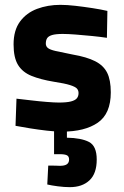

<svg xmlns="http://www.w3.org/2000/svg" viewBox="-20 -531 512 792"><path d="M236 12Q209 12 174 8Q139 4 104.5 -1.5Q70 -7 44 -12L48 -124Q75 -121 108.5 -117Q142 -113 173.5 -110.5Q205 -108 223 -108Q255 -108 272.5 -112.5Q290 -117 297 -125.5Q304 -134 304 -147Q304 -158 297.5 -165.5Q291 -173 269 -180Q247 -187 201 -194Q147 -203 110 -218Q73 -233 54.5 -263Q36 -293 36 -348Q36 -406 62.5 -442Q89 -478 133 -494.5Q177 -511 229 -511Q256 -511 291 -507Q326 -503 361.5 -497.5Q397 -492 423 -486L421 -375Q395 -379 360 -382.5Q325 -386 292.5 -388.5Q260 -391 239 -391Q210 -391 195 -386.5Q180 -382 174.5 -373.5Q169 -365 169 -351Q169 -340 177.5 -333Q186 -326 210 -320.5Q234 -315 280 -306Q338 -296 372.5 -278.5Q407 -261 422 -231Q437 -201 437 -150Q437 -62 383.5 -25Q330 12 236 12ZM268 241Q245 241 218.5 237.5Q192 234 175 230L179 152Q180 152 191 152Q202 152 213.5 152.5Q225 153 227 153Q247 153 256 146.5Q265 140 265 127Q265 114 256 109.5Q247 105 227 105H203V-1H256V37Q315 38 347 54.5Q379 71 379 127Q379 185 349 213Q319 241 268 241Z"/></svg>

Font: Titillium Web
Style: Bold
Weight: 700
Designer: Mohamed Gaber, Accademia di Belle Arti di Urbino
Foundry: Kief Type Foundry, Accademia di Belle Arti di Urbino
Version: Version 3.000